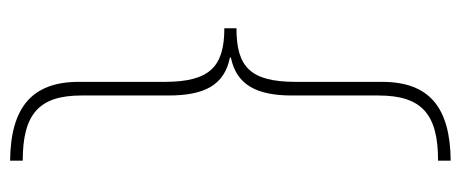

<svg xmlns="http://www.w3.org/2000/svg" viewBox="-286 -468 912 380"><g transform="rotate(90 170.0 -278.0)"><path d="M298 158V133C206 133 169 101 169 17V-155C169 -226 149 -266 94 -277V-279C148 -290 169 -330 169 -400V-571C169 -657 206 -689 298 -689V-714C193 -713 142 -672 142 -578V-407C142 -317 112 -290 36 -290V-266C112 -266 142 -237 142 -148V22C142 115 193 157 298 158Z"/></g></svg>

Font: Noto Sans Hebrew SemiCondensed Thin
Style: Regular
Weight: 100
Width: 4
Designer: Monotype Design Team
Foundry: Monotype Imaging Inc.
Version: Version 2.004